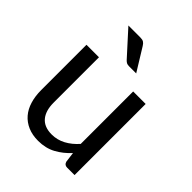

<svg xmlns="http://www.w3.org/2000/svg" viewBox="-206 -842 967 967"><g transform="rotate(45 278.0 -358.0)"><path d="M150 -506.5V-183.5Q150 -126 176.5 -94.5Q203 -63 256.5 -63Q295.5 -63 330 -81.5Q364.5 -100 393.5 -133V-506.5H482.5V0H429.5Q410.5 0 405.5 -18.5L398.5 -73Q365.5 -36.5 324.5 -14.2Q283.5 8 230.5 8Q189 8 157.2 -5.8Q125.5 -19.5 104 -44.5Q82.5 -69.5 71.8 -105Q61 -140.5 61 -183.5V-506.5ZM226 -724.5Q242.5 -724.5 250.5 -719.2Q258.5 -714 265.5 -702.5L340 -581.5H289Q278.5 -581.5 272 -584.8Q265.5 -588 258.5 -595.5L141.5 -724.5Z"/></g></svg>

Font: LatoCHI
Style: Regular
Weight: 400
Designer: Lukasz Dziedzic
Foundry: tyPoland Lukasz Dziedzic
Version: Version 1.104